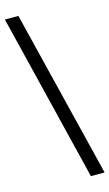

<svg xmlns="http://www.w3.org/2000/svg" viewBox="-134 -807 555 975"><g transform="rotate(-15 144.0 -319.5)"><path d="M216 121 0 -760H71L288 121Z"/></g></svg>

Font: Noto Serif Test
Style: Regular
Weight: 400
Version: Version 1.000